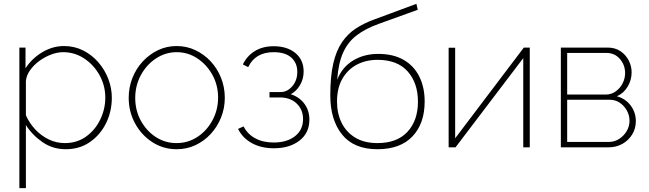

<svg xmlns="http://www.w3.org/2000/svg" viewBox="-20 -768 3382 1001"><path d="M323 10Q255 10 201.5 -27Q148 -64 115 -116V213H81V-520H113V-412Q146 -463 200 -495.5Q254 -528 314 -528Q368 -528 413.5 -505Q459 -482 492.5 -443.5Q526 -405 544.5 -357Q563 -309 563 -259Q563 -187 533 -126Q503 -65 449 -27.5Q395 10 323 10ZM318 -22Q382 -22 429.5 -56.5Q477 -91 503 -145.5Q529 -200 529 -259Q529 -321 499.5 -375Q470 -429 420 -462.5Q370 -496 309 -496Q280 -496 247.5 -484Q215 -472 186 -451Q157 -430 137.5 -403Q118 -376 115 -346V-167Q133 -126 164 -93Q195 -60 234.5 -41Q274 -22 318 -22Z M901 10Q831 10 774 -27Q717 -64 684 -125Q651 -186 651 -258Q651 -313 670.5 -362Q690 -411 724.5 -448Q759 -485 804 -506.5Q849 -528 901 -528Q953 -528 998.5 -506.5Q1044 -485 1078.5 -448Q1113 -411 1132.5 -362Q1152 -313 1152 -258Q1152 -204 1132.5 -155.5Q1113 -107 1079 -70Q1045 -33 999.5 -11.5Q954 10 901 10ZM685 -257Q685 -192 714.5 -138.5Q744 -85 792.5 -53.5Q841 -22 900 -22Q960 -22 1009 -54Q1058 -86 1087.5 -140.5Q1117 -195 1117 -259Q1117 -324 1087.5 -377.5Q1058 -431 1009 -463.5Q960 -496 901 -496Q843 -496 793.5 -463.5Q744 -431 714.5 -376.5Q685 -322 685 -257Z M1408 5Q1342 5 1293.5 -21.5Q1245 -48 1221 -96L1250 -109Q1270 -69 1310.5 -47Q1351 -25 1407 -25Q1476 -25 1518 -58Q1560 -91 1560 -147Q1560 -196 1527 -228Q1494 -260 1438 -260H1385V-288H1443Q1478 -288 1504 -318.5Q1530 -349 1530 -393Q1530 -440 1498.5 -468Q1467 -496 1407 -496Q1311 -496 1274 -418L1246 -432Q1268 -477 1309 -502Q1350 -527 1407 -527Q1477 -527 1520 -491.5Q1563 -456 1563 -395Q1563 -356 1544 -324Q1525 -292 1496 -277Q1541 -262 1567 -227Q1593 -192 1593 -144Q1593 -75 1541.5 -35Q1490 5 1408 5Z M1948 10Q1825 10 1763.5 -66.5Q1702 -143 1702 -271Q1702 -370 1717.5 -437Q1733 -504 1763 -548Q1793 -592 1836 -620Q1879 -648 1935 -668L2151 -748L2158 -717L1953 -643Q1884 -618 1838.5 -583Q1793 -548 1768.5 -493Q1744 -438 1738 -352Q1763 -417 1820 -452Q1877 -487 1952 -487Q2031 -487 2085 -455.5Q2139 -424 2166.5 -368Q2194 -312 2194 -239Q2194 -124 2130.5 -57Q2067 10 1948 10ZM1948 -22Q2050 -22 2104.5 -81Q2159 -140 2159 -238Q2159 -335 2105.5 -395.5Q2052 -456 1948 -456Q1888 -456 1840.5 -431Q1793 -406 1765 -357.5Q1737 -309 1737 -238Q1737 -177 1761 -128Q1785 -79 1832 -50.5Q1879 -22 1948 -22Z M2319 0V-519H2353V-47L2711 -520H2742V0H2708V-465L2355 0Z M2904 0V-520H3148Q3187 -520 3215 -501Q3243 -482 3258 -452.5Q3273 -423 3273 -391Q3273 -351 3252.5 -316.5Q3232 -282 3196 -266Q3241 -254 3268 -218Q3295 -182 3295 -136Q3295 -98 3276 -67Q3257 -36 3225 -18Q3193 0 3154 0ZM2937 -275H3138Q3167 -275 3190 -291.5Q3213 -308 3226 -333.5Q3239 -359 3239 -387Q3239 -429 3212 -460.5Q3185 -492 3142 -492H2937ZM2937 -28H3154Q3184 -28 3208.5 -44Q3233 -60 3247.5 -85Q3262 -110 3262 -138Q3262 -167 3248 -192Q3234 -217 3211 -232.5Q3188 -248 3158 -248H2937Z"/></svg>

Font: Raleway ExtraLight
Style: Regular
Weight: 200
Designer: Matt McInerney, Pablo Impallari, Rodrigo Fuenzalida
Foundry: Matt McInerney, Pablo Impallari, Rodrigo Fuenzalida
Version: Version 4.026